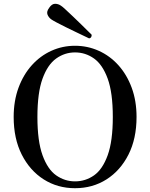

<svg xmlns="http://www.w3.org/2000/svg" viewBox="-20 -979 792 1011"><path d="M375 12Q283 12 210 -34.5Q137 -81 94.5 -165Q52 -249 52 -363Q52 -448 77.5 -517Q103 -586 147.5 -635.5Q192 -685 250.5 -711.5Q309 -738 375 -738Q441 -738 500 -711.5Q559 -685 603.5 -635.5Q648 -586 673.5 -517Q699 -448 699 -363Q699 -249 656.5 -165Q614 -81 541 -34.5Q468 12 375 12ZM375 -24Q430 -24 475 -55.5Q520 -87 547 -161.5Q574 -236 574 -363Q574 -491 547 -565Q520 -639 475 -671Q430 -703 375 -703Q321 -703 276 -671Q231 -639 204 -565Q177 -491 177 -363Q177 -236 204 -161.5Q231 -87 276 -55.5Q321 -24 375 -24ZM449 -777Q445 -779 426 -788Q407 -797 380 -810Q353 -823 325.5 -836.5Q298 -850 277.5 -861Q257 -872 250 -877Q236 -887 230 -902.5Q224 -918 239 -938Q253 -959 270 -959Q287 -959 301 -949Q308 -945 325 -929Q342 -913 364.5 -892Q387 -871 408 -850Q429 -829 444 -814.5Q459 -800 462 -797Q464 -791 460.5 -784.5Q457 -778 449 -777Z"/></svg>

Font: Zen Old Mincho SemiBold
Style: Regular
Weight: 600
Version: Version 1.500